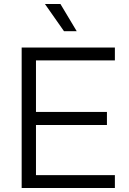

<svg xmlns="http://www.w3.org/2000/svg" viewBox="-20 -946 648 966"><path d="M89 0V-707H558V-642H161V-383H518V-317H161V-65H558V0ZM302 -789 206 -926H284L366 -789Z"/></svg>

Font: Onest Light
Style: Regular
Weight: 300
Designer: Dmitri Voloshin, Andrey Kudryavtsev
Foundry: Dmitri Voloshin, Andrey Kudryavtsev
Version: Version 1.000;gftools[0.9.33]